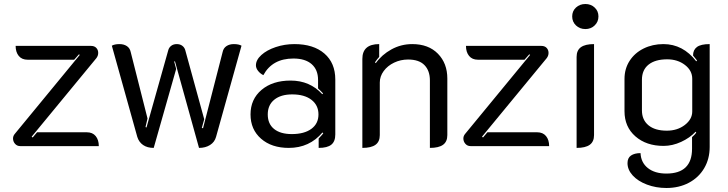

<svg xmlns="http://www.w3.org/2000/svg" viewBox="-20 -729 3631 958"><path d="M45 -38Q45 -50 53 -60L378 -455L374 -458L350 -431H118Q89 -431 73.5 -450Q58 -469 58 -500H434Q451 -500 460.5 -490Q470 -480 470 -465Q470 -451 461 -439L138 -47L143 -43L165 -69H413Q442 -69 457.5 -50Q473 -31 473 0H81Q65 0 55 -11.5Q45 -23 45 -38Z M665 -46 538 -501Q552 -509 576 -509Q598 -509 613 -499Q628 -489 632 -470L716 -138L706 -95L711 -93L820 -480Q824 -493 835 -501Q846 -509 862 -509Q878 -509 889 -501Q900 -493 904 -480L999 -134L987 -91L993 -89L1091 -470Q1095 -489 1110 -499Q1125 -509 1147 -509Q1171 -509 1185 -501L1058 -46Q1051 -20 1028 -5.5Q1005 9 973 9L853 -423L849 -422L859 -385L747 9Q715 9 694 -5.5Q673 -20 665 -46Z M1230 -158Q1230 -234 1285 -280.5Q1340 -327 1430 -327Q1526 -327 1588 -259L1592 -263Q1581 -275 1567 -288V-330Q1567 -381 1535 -409Q1503 -437 1444 -437Q1339 -437 1294 -354Q1278 -362 1267.5 -375.5Q1257 -389 1257 -403Q1257 -430 1284 -454.5Q1311 -479 1355.5 -494Q1400 -509 1449 -509Q1544 -509 1598.5 -462Q1653 -415 1653 -332V-58Q1653 -23 1633 -7Q1613 9 1570 9V-38Q1591 -60 1593 -64L1589 -68Q1524 9 1421 9Q1335 9 1282.5 -37Q1230 -83 1230 -158ZM1569 -158Q1569 -204 1534 -231Q1499 -258 1438 -258Q1381 -258 1348.5 -231.5Q1316 -205 1316 -158Q1316 -111 1347.5 -85.5Q1379 -60 1436 -60Q1498 -60 1533.5 -86Q1569 -112 1569 -158Z M1788 -435Q1788 -509 1872 -509V-445Q1863 -436 1851 -418L1855 -414Q1885 -456 1933 -482.5Q1981 -509 2037 -509Q2118 -509 2165 -461Q2212 -413 2212 -337V-55Q2212 -22 2190.5 -6.5Q2169 9 2125 9V-328Q2125 -376 2098 -404Q2071 -432 2016 -432Q1979 -432 1946.5 -416.5Q1914 -401 1894.5 -374.5Q1875 -348 1875 -317V-55Q1875 -22 1853.5 -6.5Q1832 9 1788 9Z M2292 -38Q2292 -50 2300 -60L2625 -455L2621 -458L2597 -431H2365Q2336 -431 2320.5 -450Q2305 -469 2305 -500H2681Q2698 -500 2707.5 -490Q2717 -480 2717 -465Q2717 -451 2708 -439L2385 -47L2390 -43L2412 -69H2660Q2689 -69 2704.5 -50Q2720 -31 2720 0H2328Q2312 0 2302 -11.5Q2292 -23 2292 -38Z M2835 -647Q2835 -674 2854 -691.5Q2873 -709 2901 -709Q2928 -709 2947 -691.5Q2966 -674 2966 -647Q2966 -620 2947 -602Q2928 -584 2901 -584Q2873 -584 2854 -602Q2835 -620 2835 -647ZM2857 -445Q2857 -478 2878.5 -493.5Q2900 -509 2944 -509V-55Q2944 -22 2922.5 -6.5Q2901 9 2857 9Z M3111 85Q3111 59 3128.5 47Q3146 35 3176 35Q3178 82 3212.5 109.5Q3247 137 3305 137Q3433 137 3433 13V-45Q3447 -57 3454 -67L3451 -72Q3422 -41 3378.5 -21Q3335 -1 3291 -1Q3205 -1 3150.5 -48.5Q3096 -96 3096 -174V-335Q3096 -386 3121.5 -425.5Q3147 -465 3191.5 -487Q3236 -509 3290 -509Q3388 -509 3454 -423L3458 -427L3438 -452Q3438 -480 3457.5 -494.5Q3477 -509 3521 -509V4Q3521 64 3493.5 110.5Q3466 157 3417 183Q3368 209 3305 209Q3253 209 3208 192Q3163 175 3137 146.5Q3111 118 3111 85ZM3434 -173V-336Q3434 -377 3397.5 -405Q3361 -433 3309 -433Q3249 -433 3216 -406.5Q3183 -380 3183 -331V-178Q3183 -131 3215.5 -104Q3248 -77 3307 -77Q3360 -77 3397 -105.5Q3434 -134 3434 -173Z"/></svg>

Font: K2D
Style: Regular
Weight: 400
Version: Version 1.000; ttfautohint (v1.6)